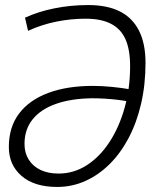

<svg xmlns="http://www.w3.org/2000/svg" viewBox="-20 -730 619 760"><path d="M206 10Q116 10 65.5 -33.5Q15 -77 15 -148Q15 -227 55.5 -280.5Q96 -334 170.5 -362Q245 -390 348 -390Q365 -390 384.5 -389Q404 -388 424 -386Q444 -384 462.5 -381.5Q481 -379 497 -376L494 -327Q471 -332 445 -335Q419 -338 394 -339.5Q369 -341 345 -341Q262 -340 202 -319Q142 -298 109.5 -258Q77 -218 77 -160Q77 -125 93.5 -98.5Q110 -72 140 -57.5Q170 -43 212 -43Q272 -43 323.5 -76Q375 -109 413.5 -168Q452 -227 473.5 -304Q495 -381 495 -468Q495 -534 476.5 -575Q458 -616 419 -636Q380 -656 319 -656Q261 -656 203.5 -644.5Q146 -633 91 -608L79 -660Q131 -684 195.5 -697Q260 -710 329 -710Q404 -710 454 -685Q504 -660 530 -609Q556 -558 556 -481Q556 -395 538.5 -319.5Q521 -244 489 -183.5Q457 -123 413.5 -80Q370 -37 317.5 -13.5Q265 10 206 10Z"/></svg>

Font: Georama Light
Style: Italic
Weight: 300
Italic angle: -9°
Designer: Jean-Baptiste Levee
Foundry: Production Type
Version: Version 1.001